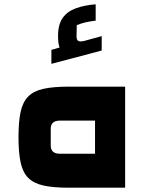

<svg xmlns="http://www.w3.org/2000/svg" viewBox="-20 -873 680 893"><path d="M299 0Q228 0 182.5 -10Q137 -20 111.5 -45.5Q86 -71 76 -117Q66 -163 66 -235Q66 -307 76 -353Q86 -399 111.5 -424.5Q137 -450 182.5 -460Q228 -470 299 -470H562V0ZM259 -158H422V-312H259Q237 -312 226.5 -302.5Q216 -293 216 -275V-195Q216 -177 226.5 -167.5Q237 -158 259 -158ZM219 -576V-641L257 -652Q253 -663 251.5 -676Q250 -689 250 -706Q250 -759 271.5 -789.5Q293 -820 333 -834.5Q373 -849 425 -853V-777Q400 -774 379.5 -769.5Q359 -765 337 -756L336 -703Q336 -687 344.5 -682.5Q353 -678 373 -683L453 -705V-638Z"/></svg>

Font: Changa ExtraLight
Style: Bold
Weight: 700
Version: Version 3.002; ttfautohint (v1.8.2)